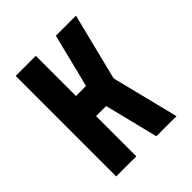

<svg xmlns="http://www.w3.org/2000/svg" viewBox="-196 -833 957 957"><g transform="rotate(-45 283.0 -354.0)"><path d="M407.2 -354.5 495.6 0H354L283.2 -283.7H212.4V0H70.8V-708.5H212.4V-425.3H283.2L354 -708.5H495.6Z"/></g></svg>

Font: Blazma
Style: Regular
Weight: 400
Designer: GGBotNet
Version: 1.00